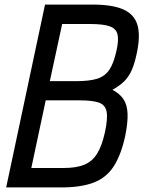

<svg xmlns="http://www.w3.org/2000/svg" viewBox="-20 -820 640 840"><path d="M7 0 177 -800H384Q472 -800 520 -778.5Q568 -757 581.5 -710Q595 -663 578 -585Q569 -542 556.5 -513.5Q544 -485 524 -465Q504 -445 472 -427Q503 -411 519.5 -387Q536 -363 538 -324.5Q540 -286 528 -226Q510 -143 478 -93Q446 -43 390.5 -21.5Q335 0 248 0ZM117 -85H258Q314 -85 349 -99.5Q384 -114 405 -148Q426 -182 439 -241Q452 -301 446.5 -331Q441 -361 413 -371Q385 -381 328 -381H180ZM198 -465H314Q371 -465 405 -475.5Q439 -486 458.5 -515Q478 -544 490 -600Q500 -645 494 -670Q488 -695 459.5 -705Q431 -715 374 -715H252Z"/></svg>

Font: Victor Mono Thin SemiBold
Style: Italic
Weight: 600
Italic angle: -12°
Monospace: yes
Version: Version 1.561;gftools[0.9.30]